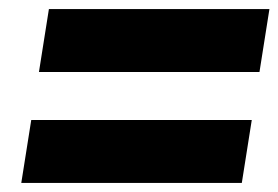

<svg xmlns="http://www.w3.org/2000/svg" viewBox="-20 -562 615 424"><path d="M66 -403 88 -542H575L553 -403ZM27 -158 49 -297H536L514 -158Z"/></svg>

Font: MuseoModerno Thin ExtraBold
Style: Italic
Weight: 800
Italic angle: -9°
Version: Version 1.003